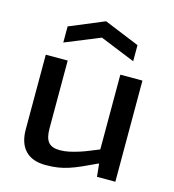

<svg xmlns="http://www.w3.org/2000/svg" viewBox="-116 -884 896 990"><g transform="rotate(15 331.5 -388.5)"><path d="M143 -710 328 -787 516 -710V-624L329 -700L143 -624ZM218 10Q146 10 109 -29Q72 -68 72 -141V-540H189V-178Q189 -127 207.5 -105Q226 -83 269 -83Q293 -83 318.5 -88.5Q344 -94 370.5 -102.5Q397 -111 422 -121.5Q447 -132 470 -141V-540H588V0H490L483 -68H479Q435 -47 402.5 -32.5Q370 -18 341 -8.5Q312 1 283 5.5Q254 10 218 10Z"/></g></svg>

Font: Encode Sans Wide
Style: Medium
Weight: 500
Designer: Pablo Impallari, Andres Torresi
Foundry: Pablo Impallari, Andres Torresi
Version: Version 1.000; ttfautohint (v1.00) -l 8 -r 50 -G 200 -x 14 -